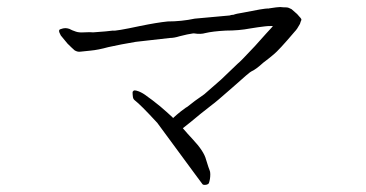

<svg xmlns="http://www.w3.org/2000/svg" viewBox="-20 -593 1040 546"><path d="M556 -69Q537 -95 533 -100L427 -244L426 -245Q402 -271 387 -286Q372 -301 363 -308Q359 -311 358 -317Q357 -324 357 -330Q357 -333 359 -334Q360 -336 363 -336Q367 -336 375 -333Q387 -328 397 -320Q409 -312 435 -291Q455 -274 471 -259L472 -257L474 -259Q478 -263 483 -267Q492 -275 510 -288H511Q533 -306 561 -325Q566 -329 609 -367L656 -412Q662 -416 705 -462Q746 -508 752 -514L756 -519H750Q740 -519 733 -518Q715 -516 691 -512Q660 -506 622 -506Q585 -504 564 -499Q551 -495 532 -498H531H529Q514 -496 491 -490Q475 -485 463 -485Q389 -477 366 -474Q324 -467 288 -459Q259 -451 237 -449Q220 -447 208 -446Q200 -445 192 -450Q184 -457 172 -469Q160 -483 153 -492Q148 -501 148 -505Q148 -509 152 -510Q160 -513 165.5 -513Q171 -513 177 -511Q184 -507 196 -503Q205 -500 219 -501Q237 -502 245 -501Q288 -504 301 -506Q308 -504 378 -519Q427 -529 457 -532Q496 -532 534 -540L633 -549Q638 -551 644 -551Q651 -554 671 -557Q730 -569 743 -569L744 -568V-569Q769 -573 777 -573Q785 -572 794 -572Q800 -572 809 -567Q811 -565 825 -553Q829 -549 832 -545Q838 -539 837 -536Q835 -532 833 -525Q825 -510 818 -503Q773 -450 758 -438Q745 -427 729 -415Q707 -395 695 -390Q691 -389 642 -345Q592 -301 583 -295Q576 -289 550 -269Q519 -243 502 -230L500 -228L502 -226Q513 -213 528 -197Q560 -163 566 -139Q574 -113 576 -109Q578 -105 578 -97.5Q578 -90 577 -84Q576 -78 574 -72Q572 -69 568 -68Q559 -66 556 -69ZM825 -553ZM534 -540ZM153 -492ZM192 -450ZM358 -317Z"/></svg>

Font: ToneOZ-Tsuipita-TC
Style: Tsuipita-TC
Weight: 400
Designer: :Jeffrey Xuan (Chih-Lin Hsuan)  :
Foundry: jeffreyx@gmail.com, cjkFonts.io
Version: Version 0.24071